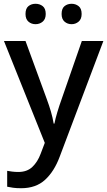

<svg xmlns="http://www.w3.org/2000/svg" viewBox="-20 -756 567 1016"><path d="M1 -539H115L227 -233Q240 -198 249.5 -165.5Q259 -133 264 -102H268Q273 -128 283.5 -163Q294 -198 307 -234L413 -539H527L296 73Q267 151 218.5 195.5Q170 240 92 240Q67 240 49 237.5Q31 235 18 232V148Q28 150 44 152Q60 154 77 154Q123 154 151 127.5Q179 101 195 58L217 0ZM115 -682Q115 -711 130.5 -723.5Q146 -736 168 -736Q190 -736 206 -723.5Q222 -711 222 -682Q222 -655 206 -641.5Q190 -628 168 -628Q146 -628 130.5 -641.5Q115 -655 115 -682ZM306 -682Q306 -711 321.5 -723.5Q337 -736 359 -736Q380 -736 396 -723.5Q412 -711 412 -682Q412 -655 396 -641.5Q380 -628 359 -628Q337 -628 321.5 -641.5Q306 -655 306 -682Z"/></svg>

Font: Noto Sans Bengali Medium
Style: Regular
Weight: 500
Designer: Jelle Bosma - Monotype Design Team
Foundry: Monotype Imaging Inc.
Version: Version 2.003; ttfautohint (v1.8.4.7-5d5b)